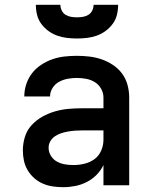

<svg xmlns="http://www.w3.org/2000/svg" viewBox="-20 -770 640 798"><path d="M243 8Q222 8 200.5 5Q179 2 159 -6.5Q139 -15 122.5 -29.5Q106 -44 95 -62.5Q84 -81 79.5 -102Q75 -123 75 -145Q75 -173 83.5 -201Q92 -229 111.5 -250Q131 -271 156 -285Q181 -299 208.5 -307Q236 -315 264.5 -317.5Q293 -320 322 -320H410V-365Q410 -384 400 -401.5Q390 -419 373.5 -429Q357 -439 337.5 -442.5Q318 -446 299 -446Q280 -446 261 -442.5Q242 -439 225.5 -430Q209 -421 198.5 -404.5Q188 -388 188 -369Q188 -369 188 -369Q188 -369 188 -369Q188 -369 188 -369Q188 -369 188 -369H81Q81 -369 81 -369.5Q81 -370 81 -370Q81 -396 89.5 -421Q98 -446 113.5 -466Q129 -486 151 -500.5Q173 -515 197 -523.5Q221 -532 247 -535Q273 -538 299 -538Q325 -538 351 -535Q377 -532 402 -523.5Q427 -515 449.5 -500Q472 -485 487.5 -464Q503 -443 510 -417Q517 -391 517 -365V0H410V-84Q399 -61 381 -43Q363 -25 340.5 -13.5Q318 -2 293 3Q268 8 243 8ZM285 -84Q308 -84 331 -89.5Q354 -95 372.5 -108.5Q391 -122 400.5 -144Q410 -166 410 -189V-228H322Q307 -228 292.5 -227Q278 -226 263.5 -223.5Q249 -221 235 -216.5Q221 -212 209 -204Q197 -196 189.5 -183.5Q182 -171 182 -156Q182 -138 191.5 -122.5Q201 -107 216.5 -98.5Q232 -90 249.5 -87Q267 -84 285 -84ZM300 -610Q279 -610 258 -612.5Q237 -615 217.5 -622Q198 -629 181 -641.5Q164 -654 151.5 -671Q139 -688 134 -708.5Q129 -729 129 -750H231Q231 -738 236.5 -726.5Q242 -715 252.5 -708.5Q263 -702 275.5 -700Q288 -698 300 -698Q312 -698 324.5 -700Q337 -702 347.5 -708.5Q358 -715 363.5 -726.5Q369 -738 369 -750H471Q471 -729 466 -708.5Q461 -688 448.5 -671Q436 -654 419 -641.5Q402 -629 382.5 -622Q363 -615 342 -612.5Q321 -610 300 -610Z"/></svg>

Font: Iosevka Curly SmBdEx
Style: Regular
Weight: 600
Width: 7
Monospace: yes
Designer: Belleve Invis
Foundry: Belleve Invis
Version: Version 11.1.0; ttfautohint (v1.8.3)